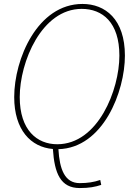

<svg xmlns="http://www.w3.org/2000/svg" viewBox="-20 -745 673 973"><path d="M384 208C432 208 463 202 493 192L488 167C456 178 424 183 384 183C308 183 282 113 276 11C503 5 613 -281 613 -463C613 -648 513 -725 398 -725C170 -725 52 -446 52 -253C52 -87 136 1 248 10C256 134 287 208 384 208ZM270 -14C168 -14 80 -85 80 -253C80 -431 191 -700 394 -700C499 -700 585 -632 585 -463C585 -290 477 -14 270 -14Z"/></svg>

Font: Noto Serif SemiCondensed Thin
Style: Italic
Weight: 100
Width: 4
Italic angle: -12°
Designer: Monotype Design Team
Foundry: Monotype Imaging Inc.
Version: Version 2.013